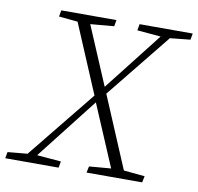

<svg xmlns="http://www.w3.org/2000/svg" viewBox="-84 -753 860 833"><g transform="rotate(10 345.5 -337.0)"><path d="M460 -646 465 -674H699L694 -646L605 -637L375 -352L508 -37L601 -28L595 0H350L356 -28L452 -36L337 -307L126 -37L232 -28L227 0H-8L-3 -28L84 -36L326 -335L198 -638L115 -646L120 -674H363L358 -646L254 -637L363 -380L564 -637Z"/></g></svg>

Font: Source Serif Pro Light
Style: Italic
Weight: 300
Italic angle: -12°
Designer: Frank Grießhammer
Foundry: Adobe Systems Incorporated
Version: Version 3.001;hotconv 1.0.111;makeotfexe 2.5.65597